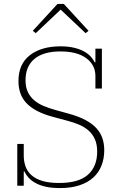

<svg xmlns="http://www.w3.org/2000/svg" viewBox="-20 -946 620 978"><path d="M286 12Q243 12 212.5 5Q182 -2 160.5 -14Q139 -26 125.5 -41Q112 -56 104 -73H101V0H68V-213H101V-153Q101 -124 110 -98.5Q119 -73 140 -54Q161 -35 195.5 -24.5Q230 -14 281 -14Q381 -14 428 -56Q475 -98 475 -174Q475 -211 463 -237.5Q451 -264 430 -282Q409 -300 381.5 -311.5Q354 -323 323 -331L256 -349Q206 -362 171 -380Q136 -398 114.5 -421Q93 -444 83.5 -472Q74 -500 74 -533Q74 -620 132.5 -665Q191 -710 288 -710Q327 -710 356.5 -703Q386 -696 407 -684.5Q428 -673 441.5 -658.5Q455 -644 462 -629H466V-698H499V-495H466V-559Q466 -615 419.5 -649.5Q373 -684 288 -684Q201 -684 155.5 -646Q110 -608 110 -537Q110 -502 122 -477Q134 -452 155 -434.5Q176 -417 204 -405.5Q232 -394 265 -385L330 -367Q381 -353 415.5 -334.5Q450 -316 471 -293Q492 -270 501.5 -242Q511 -214 511 -181Q511 -138 497 -102.5Q483 -67 455 -41.5Q427 -16 384.5 -2Q342 12 286 12ZM147 -789 273 -926H305L431 -789L416 -777L289 -897L162 -777Z"/></svg>

Font: IBM Plex Serif ExtLt
Style: Regular
Weight: 200
Designer: Mike Abbink, Paul van der Laan, Pieter van Rosmalen
Foundry: Bold Monday
Version: Version 3.001